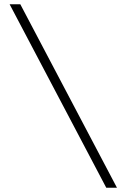

<svg xmlns="http://www.w3.org/2000/svg" viewBox="-20 -748 597 898"><path d="M477 130 25 -728H75L527 130Z"/></svg>

Font: RL Madena Variable
Style: Regular
Weight: 400
Designer: I Kadek Wantara Putra
Foundry: Roughlines ID
Version: Version 1.000;Glyphs 3.1.2 (3151)